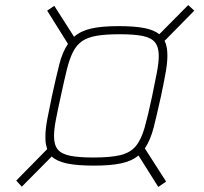

<svg xmlns="http://www.w3.org/2000/svg" viewBox="-20 -722 803 757"><path d="M66 14 44 -10 166 -134Q164 -141 162 -149Q160 -157 159.5 -165.5Q159 -174 159 -184Q159 -213 166.5 -252.5Q174 -292 185 -344Q201 -417 213.5 -467Q226 -517 248 -549L166 -680L194 -699L272 -577Q298 -600 339.5 -609.5Q381 -619 448 -619Q510 -619 548.5 -611.5Q587 -604 608 -587L722 -702L746 -680L629 -561Q635 -549 637.5 -534.5Q640 -520 640 -503Q640 -474 633 -435Q626 -396 615 -344Q599 -271 586 -220Q573 -169 551 -137L635 -6L604 15L526 -109Q500 -87 458 -78Q416 -69 351 -69Q284 -69 244 -77.5Q204 -86 184 -105ZM348 -101Q416 -101 455 -110.5Q494 -120 515.5 -146Q537 -172 550.5 -220Q564 -268 580 -344Q591 -397 598.5 -436Q606 -475 606 -502Q606 -536 591.5 -554.5Q577 -573 543.5 -580Q510 -587 451 -587Q397 -587 361.5 -581Q326 -575 304 -560Q282 -545 268 -517.5Q254 -490 243.5 -447.5Q233 -405 220 -344Q208 -290 200.5 -251Q193 -212 193 -185Q193 -151 207.5 -133Q222 -115 256 -108Q290 -101 348 -101Z"/></svg>

Font: Saira Thin Thin
Style: Italic
Weight: 250
Italic angle: -12°
Version: Version 1.101